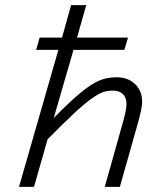

<svg xmlns="http://www.w3.org/2000/svg" viewBox="-20 -730 654 750"><path d="M465.8 -535.2H267.1L189.9 -269Q255.9 -336.4 298.3 -370.6Q340.8 -404.8 370.4 -416.5Q399.9 -428.2 436 -428.2Q479.5 -428.2 507.3 -401.9Q535.2 -375.5 535.2 -332Q535.2 -307.6 518.1 -247.1L448.2 0H389.2L460.9 -254.9Q474.1 -301.8 474.1 -323.2Q474.1 -349.1 460 -362.5Q445.8 -376 420.9 -376Q399.4 -376 382.1 -370.1Q364.7 -364.3 335.7 -343.3Q306.6 -322.3 268.3 -286.4Q230 -250.5 166 -186L112.8 0H54.2L208 -535.2H121.1L134.8 -583H222.2L257.8 -710H316.9L280.8 -583H480Z"/></svg>

Font: IntelOne Mono Light
Style: Italic
Weight: 300
Italic angle: -16°
Designer: Fred Shallcrass
Foundry: Frere-Jones Type LLC
Version: Version 1.200;hotconv 1.1.0;makeotfexe 2.6.0;FJTRelease1.2